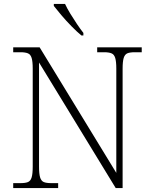

<svg xmlns="http://www.w3.org/2000/svg" viewBox="-20 -954 778 974"><path d="M47 0V-25H84Q109 -25 122 -30.5Q135 -36 140.5 -54Q146 -72 146 -109V-606Q146 -642 140.5 -660Q135 -678 121.5 -683.5Q108 -689 84 -689H47V-714H181L570 -77V-606Q570 -642 564.5 -660Q559 -678 545.5 -683.5Q532 -689 508 -689H473V-714H699V-689H664Q639 -689 626 -683.5Q613 -678 607.5 -660Q602 -642 602 -605V0H567L178 -637V-109Q178 -72 183.5 -54Q189 -36 202 -30.5Q215 -25 240 -25H275V0ZM393 -774Q371 -792 343 -820.5Q315 -849 290.5 -878Q266 -907 253 -924V-934H310Q320 -912 336.5 -885Q353 -858 370.5 -832Q388 -806 403 -787V-774Z"/></svg>

Font: Noto Serif ExtraLight
Style: Regular
Weight: 200
Designer: Monotype Design Team
Foundry: Monotype Imaging Inc.
Version: Version 2.015; ttfautohint (v1.8.4.7-5d5b)